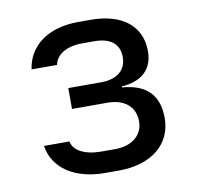

<svg xmlns="http://www.w3.org/2000/svg" viewBox="-68 -628 735 706"><g transform="rotate(-10 300.0 -275.0)"><path d="M321 7C442 7 520 -56 520 -154C520 -236 479 -285 385 -292V-296C462 -301 502 -341 502 -407C502 -501 432 -557 314 -557H268C157 -557 81 -503 69 -415H164C171 -453 211 -477 268 -477H314C374 -477 407 -451 407 -402C407 -354 374 -324 313 -324H190V-246H321C389 -246 425 -211 425 -158C425 -109 386 -73 321 -73H269C208 -73 166 -95 160 -130H65C78 -45 156 7 269 7Z"/></g></svg>

Font: Tekne LDO
Style: Regular
Weight: 400
Monospace: yes
Designer: Alessio Laiso, Mario Rullo, Paolo Rosset
Foundry: Alessio Laiso
Version: Version 1.000;hotconv 1.0.109;makeotfexe 2.5.65596